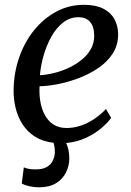

<svg xmlns="http://www.w3.org/2000/svg" viewBox="-20 -585 544 798"><path d="M142 193.5Q121.5 193.5 101.5 189Q81.5 184.5 70.5 177.5L79 110.5Q85.5 114 99.5 116.8Q113.5 119.5 129 119Q159 119 176 108.2Q193 97.5 200.2 81Q207.5 64.5 208 48.5Q208 36 206.5 26.2Q205 16.5 202.5 8.5Q157 3 125.2 -17.2Q93.5 -37.5 73.8 -68.2Q54 -99 45 -135.8Q36 -172.5 36.5 -211Q37.5 -282.5 59.8 -346.5Q82 -410.5 121.8 -459.5Q161.5 -508.5 214.2 -536.8Q267 -565 329 -565Q377.5 -565 408.8 -549.2Q440 -533.5 455.2 -506Q470.5 -478.5 471 -444.5Q471.5 -398 448.5 -362.5Q425.5 -327 388 -301.8Q350.5 -276.5 306.5 -260Q262.5 -243.5 219.8 -235.2Q177 -227 144.5 -226.5Q142.5 -194.5 147.5 -163.8Q152.5 -133 165.8 -108Q179 -83 201.5 -68Q224 -53 256.5 -53Q287 -53 315.8 -62.8Q344.5 -72.5 371 -90.2Q397.5 -108 420.5 -132L442 -95Q428.5 -76 402.2 -53.2Q376 -30.5 338.8 -12.8Q301.5 5 255 9.5Q261 22 264.5 38Q268 54 268 73Q268 104.5 254.2 132Q240.5 159.5 212.8 176.5Q185 193.5 142 193.5ZM146 -272.5Q174.5 -274 205.8 -281.8Q237 -289.5 266.5 -303.5Q296 -317.5 320 -337Q344 -356.5 358 -382Q372 -407.5 371.5 -437.5Q371 -475.5 354 -494.5Q337 -513.5 306.5 -513.5Q270 -513.5 241.5 -490.8Q213 -468 193 -431.8Q173 -395.5 161 -353.5Q149 -311.5 146 -272.5Z"/></svg>

Font: Merriweather 28pt
Style: Italic
Weight: 400
Italic angle: -7.8°
Version: Version 2.101